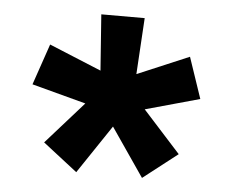

<svg xmlns="http://www.w3.org/2000/svg" viewBox="-41 -620 667 551"><g transform="rotate(5 293.0 -345.0)"><path d="M197.3 -116.7 98.1 -193.8 206.1 -315.4 50.3 -356.9 90.8 -475.1 241.2 -413.1 229.5 -574.2H354.5L344.7 -412.1L493.7 -475.1L533.7 -356.9L377.4 -313.5L485.8 -193.8L386.7 -116.7L291 -256.3Z"/></g></svg>

Font: Caskaydia Cove SemiBold
Style: Regular
Weight: 600
Monospace: yes
Designer: Aaron Bell
Foundry: Saja Typeworks
Version: Version 4.300; ttfautohint (v1.8.3)